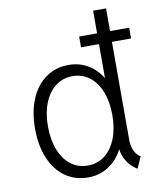

<svg xmlns="http://www.w3.org/2000/svg" viewBox="-85 -819 737 893"><g transform="rotate(-10 283.5 -372.0)"><path d="M424.3 -94.2H422.9Q396.5 -45.4 354.5 -18.8Q312.5 7.8 259.3 7.8Q198.2 7.8 151.9 -24.9Q105.5 -57.6 80.1 -117.9Q54.7 -178.2 54.7 -258.3Q54.7 -337.9 80.1 -397.9Q105.5 -458 151.9 -490.7Q198.2 -523.4 259.3 -523.4Q309.1 -523.4 349.1 -500.2Q389.2 -477.1 415.5 -434.1H416V-594.2H331.1V-645H416V-752H477.1V-645H567.4V-594.2H477.1V-130.4Q477.1 -101.6 487.8 -78.9Q498.5 -56.2 516.1 -46.9L492.2 7.8Q463.4 -9.3 445.6 -36.6Q427.7 -64 424.3 -94.2ZM419.9 -258.3Q419.9 -321.8 401.1 -369.4Q382.3 -417 347.9 -442.9Q313.5 -468.8 268.6 -468.8Q222.7 -468.8 188.2 -442.6Q153.8 -416.5 134.8 -368.9Q115.7 -321.3 115.7 -258.3Q115.7 -195.3 134.5 -147.2Q153.3 -99.1 187.7 -73Q222.2 -46.9 267.6 -46.9Q313 -46.9 347.4 -73.2Q381.8 -99.6 400.9 -147.5Q419.9 -195.3 419.9 -258.3Z"/></g></svg>

Font: Reddit Mono Light
Style: Regular
Weight: 300
Monospace: yes
Designer: Stephen Hutchings
Foundry: Reddit
Version: Version 1.011